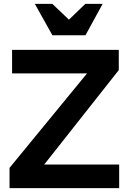

<svg xmlns="http://www.w3.org/2000/svg" viewBox="-20 -966 667 986"><path d="M29 -104 427 -589H42V-710H590V-606L207 -121H592V0H29ZM249 -946 334 -865 418 -946H507L419 -785H249L159 -946Z"/></svg>

Font: Rising Sun
Style: Bold
Weight: 700
Designer: Matt McInerney, Pablo Impallari, Rodrigo Fuenzalida (Raleway font), Stephen Hutchings (Greek), Cristiano Sobral (main ch
Foundry: The Rising Sun Project Authors
Version: Version 4.327; ttfautohint (v1.8.4.7-5d5b-dirty)